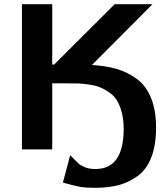

<svg xmlns="http://www.w3.org/2000/svg" viewBox="-20 -715 804 919"><path d="M85 0V-695H230V-406H239L529 -695H710L420 -404Q487 -400 538.5 -385Q590 -370 634.5 -337.5Q679 -305 703 -246Q727 -187 727 -104Q727 -21 704.5 37.5Q682 96 639.5 127Q597 158 548 171Q499 184 435 184Q388 184 361.5 179Q335 174 281 159L316 28Q345 58 355.5 67.5Q366 77 386.5 85.5Q407 94 437 94Q572 94 572 -99Q572 -143 562.5 -178Q553 -213 539 -235.5Q525 -258 501 -274Q477 -290 457 -298Q437 -306 405.5 -310.5Q374 -315 354.5 -315.5Q335 -316 304 -316H230V0Z"/></svg>

Font: Coval
Style: Black
Weight: 1000
Foundry: Context Ltd
Version: Version 001.000